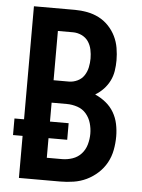

<svg xmlns="http://www.w3.org/2000/svg" viewBox="-53 -777 605 819"><g transform="rotate(5 250.0 -367.5)"><path d="M59 0V-180H18V-251H59V-735H235Q261 -735 287.5 -730Q314 -725 337.5 -713Q361 -701 379.5 -681.5Q398 -662 409.5 -638.5Q421 -615 425.5 -588.5Q430 -562 430 -536Q430 -513 426.5 -490.5Q423 -468 413 -448Q403 -428 387.5 -411.5Q372 -395 352 -383Q377 -372 398 -355Q419 -338 432.5 -315Q446 -292 451.5 -265.5Q457 -239 457 -212Q457 -183 451.5 -154Q446 -125 432 -99.5Q418 -74 396 -54Q374 -34 348 -21.5Q322 -9 293 -4.5Q264 0 235 0ZM170 -428H235Q254 -428 272 -436.5Q290 -445 300.5 -461Q311 -477 315 -496Q319 -515 319 -534Q319 -553 315 -572Q311 -591 300.5 -606.5Q290 -622 272 -630.5Q254 -639 235 -639H170ZM170 -96H235Q258 -96 280 -103.5Q302 -111 317.5 -128Q333 -145 339.5 -168Q346 -191 346 -214Q346 -237 339.5 -259.5Q333 -282 318 -299.5Q303 -317 280.5 -324.5Q258 -332 235 -332H170V-251H250V-180H170Z"/></g></svg>

Font: Zed Mono
Style: Bold
Weight: 700
Monospace: yes
Designer: Belleve Invis
Foundry: Belleve Invis
Version: Version 1.0.0; ttfautohint (v1.8.4)